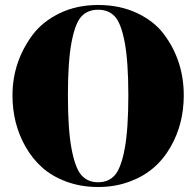

<svg xmlns="http://www.w3.org/2000/svg" viewBox="-20 -739 786 769"><path d="M82 -152Q30 -243 30 -357Q30 -491 111 -600Q151 -653 219 -686Q287 -719 373 -719Q459 -719 527 -687.5Q595 -656 635 -604Q716 -497 716 -357Q716 -243 664 -152Q607 -51 500 -12Q442 10 373 10Q304 10 246 -11.5Q188 -33 148.5 -68.5Q109 -104 82 -152ZM306 -37.5Q331 -9 373 -9Q415 -9 440 -37.5Q465 -66 479.5 -143.5Q494 -221 494 -357Q494 -493 479.5 -569.5Q465 -646 440 -673Q415 -700 373 -700Q331 -700 306 -673Q281 -646 266.5 -569.5Q252 -493 252 -357Q252 -221 266.5 -143.5Q281 -66 306 -37.5Z"/></svg>

Font: Elsie Black
Style: Regular
Weight: 900
Designer: Alejandro Inler
Foundry: Alejandro Inler
Version: 1.002